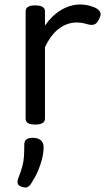

<svg xmlns="http://www.w3.org/2000/svg" viewBox="-20 -539 485 854"><path d="M136 15Q115 15 104.5 8.5Q94 2 94 -11V-489Q94 -502 104.5 -508.5Q115 -515 136 -515Q158 -515 169 -508.5Q180 -502 180 -489V-425Q195 -447 213 -464.5Q231 -482 251 -494Q271 -506 292.5 -512.5Q314 -519 336 -519Q359 -519 380.5 -513Q402 -507 413 -499Q424 -491 427 -481Q430 -471 419 -451Q412 -436 401 -431Q390 -426 374 -430Q363 -433 350.5 -436Q338 -439 321 -439Q301 -439 281.5 -432.5Q262 -426 243.5 -412.5Q225 -399 209 -378Q193 -357 180 -329V-11Q180 2 169 8.5Q158 15 136 15ZM74 291Q62 286 59 278Q56 270 61 255Q73 224 79 202Q85 180 86.5 157.5Q88 135 88 105Q88 88 97.5 81Q107 74 126 74Q149 74 161.5 85Q174 96 174 115Q174 140 167 168Q160 196 148 223.5Q136 251 120 275Q110 291 100 294Q90 297 74 291Z"/></svg>

Font: Playwrite FR Trad
Style: Regular
Weight: 400
Designer: Veronika Burian, José Scaglione
Foundry: TypeTogether
Version: Version 1.000